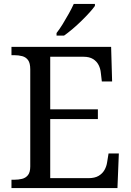

<svg xmlns="http://www.w3.org/2000/svg" viewBox="-20 -951 663 971"><path d="M38 0V-42H51Q73 -42 91.5 -46.5Q110 -51 121.5 -65.5Q133 -80 133 -109V-600Q133 -632 122 -647Q111 -662 92.5 -667Q74 -672 51 -672H38V-714H542L547 -539H495L490 -582Q488 -604 478.5 -622.5Q469 -641 450.5 -652.5Q432 -664 402 -664H234V-398H475V-349H234V-50H427Q459 -50 478.5 -61.5Q498 -73 508.5 -91.5Q519 -110 522 -132L529 -175H581L574 0ZM266 -784Q281 -803 297 -829Q313 -855 328 -882Q343 -909 353 -931H460V-921Q451 -908 433 -888Q415 -868 392.5 -846Q370 -824 347 -804.5Q324 -785 304 -771H266Z"/></svg>

Font: Noto Serif Tamil
Style: Italic
Weight: 400
Italic angle: -12°
Designer: Indian Type Foundry, Tom Grace, and the Monotype Design Team
Foundry: Monotype Imaging Inc.
Version: Version 2.003